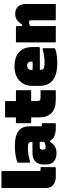

<svg xmlns="http://www.w3.org/2000/svg" viewBox="900 -1690 810 2650"><g transform="rotate(-90 1305.0 -365.0)"><path d="M323 -11Q323 0 312 0H186Q123 0 79 -35Q35 -70 35 -139V-750H259Q270 -750 270 -739V-221Q270 -216 273 -213Q276 -210 281 -210H323Z M887 -360V-208Q887 -192 900 -192H930V-11Q930 0 919 0H852Q801 0 756 -18.5Q711 -37 689 -77H669Q647 -37 610.5 -13.5Q574 10 515 10Q444 10 402 -26.5Q360 -63 360 -129V-169Q360 -242 401 -282Q442 -322 520 -322H672V-328Q672 -360 655.5 -372.5Q639 -385 587 -385Q541 -385 495 -377.5Q449 -370 405 -357H385V-517Q385 -524 388 -527Q395 -534 428.5 -543Q462 -552 511.5 -558.5Q561 -565 614 -565Q756 -565 821.5 -515.5Q887 -466 887 -360ZM565 -171Q565 -154 572.5 -147Q580 -140 596 -140Q639 -140 672 -161V-222H598Q582 -222 573 -213Q565 -205 565 -189Z M1385 -210V-11Q1385 0 1374 0H1252Q1010 0 1010 -235V-340H941Q930 -340 930 -351V-550H1010V-700H1224Q1235 -700 1235 -689V-550H1374Q1385 -550 1385 -539V-340H1235V-252Q1235 -231 1246 -221Q1257 -210 1284 -210Z M1712 -570Q1841 -570 1910.5 -506Q1980 -442 1980 -329V-231Q1980 -220 1969 -220H1665Q1665 -206 1668 -193.5Q1671 -181 1679 -173Q1688 -164 1708 -159Q1728 -154 1774 -155Q1819 -155 1858.5 -161Q1898 -167 1945 -181H1965V-23Q1965 -18 1962 -15Q1952 -5 1920.5 3Q1889 11 1845 15.5Q1801 20 1751 20Q1601 20 1523 -41.5Q1445 -103 1445 -223V-327Q1445 -399 1477.5 -453.5Q1510 -508 1570 -539Q1630 -570 1712 -570ZM1723 -395Q1697 -395 1681 -379.5Q1665 -364 1665 -339V-320H1780V-335Q1780 -352 1776.5 -362.5Q1773 -373 1766 -380Q1751 -395 1723 -395Z M2270 0H2056Q2045 0 2045 -11V-550H2259Q2270 -550 2270 -539V-465H2291Q2323 -514 2357 -537Q2391 -560 2441 -560Q2506 -560 2540.5 -519.5Q2575 -479 2575 -402V0H2361Q2350 0 2350 -11V-342Q2350 -370 2325 -370Q2312 -370 2299 -366Q2286 -362 2270 -351Z"/></g></svg>

Font: Recursive Sn Lnr St XBk
Style: Regular
Weight: 1000
Version: Version 1.079;hotconv 1.0.112;makeotfexe 2.5.65598; ttfautoh